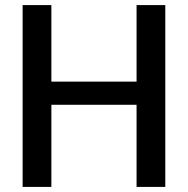

<svg xmlns="http://www.w3.org/2000/svg" viewBox="-20 -735 739 755"><path d="M69 -715H182V-414H517V-715H630V0H517V-323H182V0H69Z"/></svg>

Font: Freesentation 6 SemiBold
Style: Regular
Weight: 600
Designer: glyphs from Roboto by Christian Robertson / Hangul glyphs from Noto Sans CJK(Source Han Sans) by Jang Soo-young and Kang
Foundry: PT&
Version: Version 2.001